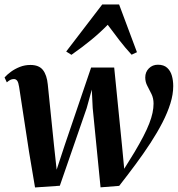

<svg xmlns="http://www.w3.org/2000/svg" viewBox="-23 -814 782 844"><path d="M131 10 105 -144.5 61 -432Q58 -452 52.5 -459.2Q47 -466.5 38 -466.5Q29.5 -466.5 22.2 -462.8Q15 -459 7 -452L-3 -473.5Q8 -486 25 -498.5Q42 -511 64 -519.8Q86 -528.5 110.5 -528.5Q148.5 -528.5 165.8 -506.2Q183 -484 187 -443L214.5 -174L226 -68L261.5 -176L377.5 -517H479L513.5 -172L523 -72L568.5 -145.5Q591 -183.5 607 -214.2Q623 -245 633 -270.8Q643 -296.5 647.5 -318Q652 -339.5 652 -358.5Q652 -382 643 -400.5Q634 -419 624.8 -436.2Q615.5 -453.5 615.5 -473.5Q615.5 -497.5 631.5 -513.5Q647.5 -529.5 671 -529.5Q697 -529.5 711.8 -516Q726.5 -502.5 732.5 -481.2Q738.5 -460 738.5 -435.5Q738.5 -399.5 726 -359.2Q713.5 -319 691 -275.2Q668.5 -231.5 638.5 -185.5Q608.5 -139.5 573.5 -92.2Q538.5 -45 501 3L419 9.5L384.5 -339L380.5 -420L358 -338.5L240 2.5ZM291 -573 268 -587.5 426.5 -794.5H500.5L579 -584.5L555.5 -573.5Q529 -602 503 -635.5Q477 -669 450.5 -705Q418 -671.5 377.8 -638.5Q337.5 -605.5 291 -573Z"/></svg>

Font: Merriweather 120pt SemiBold
Style: Italic
Weight: 600
Italic angle: -7.8°
Version: Version 2.101